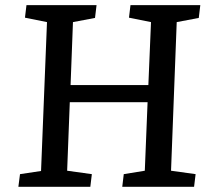

<svg xmlns="http://www.w3.org/2000/svg" viewBox="-20 -720 809 740"><path d="M548.8 -326.2H249L238.8 -62L334 -48.8L328.1 0H50.8L57.1 -48.8L138.2 -61L161.1 -634.8L76.2 -651.9L82 -700.2H352.1L346.2 -650.9L261.2 -634.8L252 -392.1H551.8L562 -634.8L477.1 -651.9L482.9 -700.2H752L746.1 -650.9L661.1 -634.8L639.2 -62L733.9 -48.8L728 0H451.2L457 -48.8L538.1 -62Z"/></svg>

Font: Literata Book Medium
Style: Italic
Weight: 500
Italic angle: -3°
Designer: Latin by Veronika Burian and Jose Scaglione. Greek by Irene Vlachou. Cyrillic by Vera Evstafieva
Foundry: TypeTogether
Version: Version 1.003;PS 001.003;hotconv 1.0.88;makeotf.lib2.5.64775